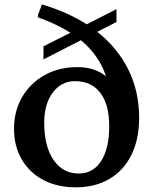

<svg xmlns="http://www.w3.org/2000/svg" viewBox="-20 -788 655 821"><path d="M304 13Q225 13 166 -18Q107 -49 73.5 -105.5Q40 -162 40 -237Q40 -314 75 -373.5Q110 -433 171 -467Q232 -501 312 -501Q384 -501 433 -462Q405 -550 326 -616L166 -534V-590L281 -648Q221 -686 142 -714V-723L159 -768H163Q269 -736 351 -684L478 -749V-694L396 -652Q483 -583 529 -490Q575 -397 575 -284Q575 -193 542 -126Q509 -59 448 -23Q387 13 304 13ZM169 -263Q169 -162 209 -104Q249 -46 316 -46Q378 -46 412.5 -99.5Q447 -153 447 -249Q447 -341 409 -391Q371 -441 300 -441Q242 -441 205.5 -392Q169 -343 169 -263Z"/></svg>

Font: Platypi Medium
Style: Regular
Weight: 500
Designer: David Sargent
Foundry: Bolt Cutter Type
Version: Version 1.200; ttfautohint (v1.8.4.7-5d5b)